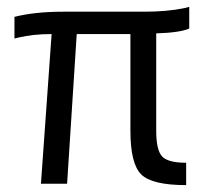

<svg xmlns="http://www.w3.org/2000/svg" viewBox="-20 -534 600 558"><path d="M359 -154V-435H203L175 0H99L130 -435Q76 -435 34 -425L22 -422V-485Q81 -500 164 -500H399Q464 -500 514 -510L530 -514V-451Q502 -439 434 -437V-154Q434 -98 451 -79.5Q468 -61 521 -61V4Q422 4 390.5 -27Q359 -58 359 -154Z"/></svg>

Font: TitilliumWeb-Regular
Style: Regular
Weight: 400
Version: Version 1.001;PS 57.000;hotconv 1.0.70;makeotf.lib2.5.55311